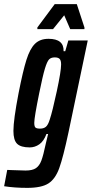

<svg xmlns="http://www.w3.org/2000/svg" viewBox="-56 -706 445 930"><path d="M-36 196 -21 117 3 118Q49 120 68 120Q101 120 118 108.5Q135 97 144.5 71.5Q154 46 166 -11L177 -57H169Q156 -22 134.5 -7Q113 8 88 8Q45 8 27 -9.5Q9 -27 9 -72Q9 -125 34 -255Q55 -362 72 -416Q89 -470 113.5 -494Q138 -518 179 -518Q254 -518 252 -458H260L275 -510H369L276 -66Q250 56 231 108.5Q212 161 178.5 182.5Q145 204 76 204Q14 204 -36 196ZM185 -127Q198 -166 219 -263.5Q240 -361 240 -394Q240 -413 233 -420.5Q226 -428 209 -428Q191 -428 181.5 -418Q172 -408 161.5 -373.5Q151 -339 134 -255Q110 -137 110 -111Q110 -93 116 -88Q122 -83 138 -83Q156 -83 166.5 -92Q177 -101 185 -127ZM125 -565V-573L209 -686H316L353 -573V-565H284L255 -632L201 -565Z"/></svg>

Font: Saira Ultra Condensed
Style: Bold Italic
Weight: 700
Width: 1
Italic angle: -12°
Designer: Hector Gatti with collaboration of the Omnibus-Type team
Foundry: Omnibus-Type
Version: Version 1.001; ttfautohint (v1.8)